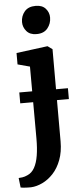

<svg xmlns="http://www.w3.org/2000/svg" viewBox="-89 -840 465 1117"><g transform="rotate(-5 143.5 -281.5)"><path d="M45.5 243Q38 243 25.2 242.8Q12.5 242.5 0.8 241.5Q-11 240.5 -15 239L-21.5 183Q-14.5 183 0 181Q14.5 179 30.5 171.5Q56.5 160.5 72 132.8Q87.5 105 94.5 62.5Q101.5 20 101.5 -36L100.5 -457L29.5 -476V-542.5L210 -566H213L240 -546.5V-8.5Q240 53.5 222.2 100.2Q204.5 147 175.5 178Q146.5 209 112.2 225.2Q78 241.5 45.5 243ZM155 -642Q117 -642 97 -665.5Q77 -689 77 -718.5Q77 -754 98.8 -780Q120.5 -806 163.5 -806H164.5Q202.5 -806 222.2 -783.5Q242 -761 242 -731.5Q242 -696 220.2 -669Q198.5 -642 156 -642ZM309.5 -312.5V-249H25.5V-312.5Z"/></g></svg>

Font: Merriweather 24pt SemiCondensed
Style: Bold
Weight: 700
Width: 4
Designer: Eben Sorkin
Foundry: Eben Sorkin
Version: Version 2.100